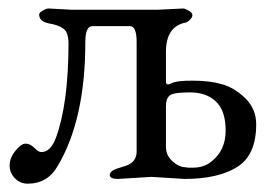

<svg xmlns="http://www.w3.org/2000/svg" viewBox="-20 -423 653 457"><path d="M438 -387.2Q438 -381.8 432.1 -376Q426.3 -370.1 420.9 -369.1Q375 -359.4 375 -299.8V-229Q375 -217.8 387.7 -224.6Q400.4 -231.4 439.9 -231Q479 -231 507.8 -222.7Q537.1 -214.8 563.5 -189.5Q589.8 -164.1 589.8 -127Q589.8 -53.7 544.4 -25.4Q499 2.9 418.9 2.9L340.8 -2L261.2 2.9Q241.2 2.9 241.2 -6.3Q241.2 -15.6 257.8 -21.5L279.3 -28.3Q305.2 -37.1 305.2 -62V-323.2Q305.2 -361.3 289.1 -360.8H200.2Q183.1 -360.8 183.1 -323.2Q183.1 -138.2 117.2 -27.8Q93.3 14.2 45.9 14.2Q28.3 14.2 15.6 1.5Q2.9 -11.7 2.9 -29.3Q2.9 -46.9 16.6 -64Q30.3 -81.1 41 -81.1Q51.8 -81.1 61.5 -71.3Q70.8 -61.5 78.1 -61Q100.1 -61 112.8 -94.2Q142.6 -174.3 143.1 -318.8Q143.1 -345.7 131.3 -354.5Q120.1 -363.3 96.7 -367.2Q73.2 -372.1 73.2 -388.2Q73.2 -393.1 82 -397.9Q90.8 -402.8 95.2 -402.8L148.9 -399.9H357.9L416 -402.8Q419.9 -402.8 428.7 -397.9Q437.5 -393.1 438 -387.2ZM432.6 -203.1Q394.5 -203.1 384.8 -196.3Q375 -189.5 375 -169.9V-73.2Q375 -53.2 390.6 -39.1Q406.2 -24.9 421.9 -24.9L428.2 -23.9H439Q465.8 -23.9 483.9 -39.1Q517.1 -65.4 517.1 -112.3Q517.1 -159.2 494.1 -181.2Q471.2 -203.1 432.6 -203.1Z"/></svg>

Font: EBGaramond
Style: Regular
Weight: 400
Version: Version 000.012g